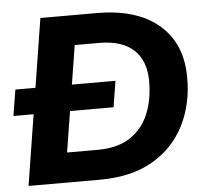

<svg xmlns="http://www.w3.org/2000/svg" viewBox="-57 -759 882 814"><g transform="rotate(-5 384.0 -352.5)"><path d="M32 0 144 -705H382Q554 -705 648 -624.5Q742 -544 742 -400Q743 -287 697 -196Q651 -105 560.5 -52.5Q470 0 336 0ZM207 -127H338Q421 -127 474.5 -161.5Q528 -196 554 -257Q580 -318 580 -398Q580 -485 530 -531.5Q480 -578 382 -578H279ZM-6 -301 12 -412H438L420 -301Z"/></g></svg>

Font: Nunito Sans ExtraBold
Style: Italic
Weight: 800
Italic angle: -9°
Designer: Vernon Adams
Foundry: Vernon Adams
Version: Version 3.006; ttfautohint (v1.8.3)